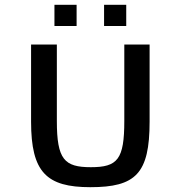

<svg xmlns="http://www.w3.org/2000/svg" viewBox="-20 -769 750 797"><path d="M206 -661H298V-749H206ZM412 -661H504V-749H412ZM355 8C543 8 601 -48 601 -264V-584H496V-267C496 -107 468 -75 357 -75C247 -75 216 -107 216 -267V-584H109V-264C109 -54 173 8 355 8Z"/></svg>

Font: Saira UNSAM Medium SC
Style: Regular
Weight: 500
Designer: Hector Gatti with collaboration of the Omnibus-Type team
Foundry: Omnibus-Type
Version: Version 1.072;PS 001.072;hotconv 1.0.88;makeotf.lib2.5.64775